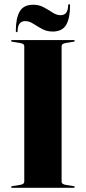

<svg xmlns="http://www.w3.org/2000/svg" viewBox="-20 -890 407 910"><path d="M272 -28Q272 -17 293 -13.5L327.5 -8Q334.5 -7 334.5 -3.5Q334.5 0 329 0H38Q32.5 0 32.5 -3.5Q32.5 -7 39.5 -8L74 -13.5Q95 -17 95 -28V-672Q95 -683 74 -686.5L39.5 -692Q32.5 -693 32.5 -696.5Q32.5 -700 38 -700H329Q334.5 -700 334.5 -696.5Q334.5 -693 327.5 -692L293 -686.5Q272 -683 272 -672ZM229.5 -740.5Q201.5 -740.5 179 -753Q156.5 -765.5 137.2 -777.8Q118 -790 99.5 -790Q64.5 -790 63.5 -743.5Q63.5 -737.5 59.5 -737.5Q55 -737.5 55 -743.5Q55 -804 73.5 -835.8Q92 -867.5 137 -867.5Q165.5 -867.5 187.8 -855.2Q210 -843 229.2 -830.5Q248.5 -818 267 -818Q302 -818 303 -864Q303 -870 307.5 -870Q312 -870 312 -864Q312 -803.5 293.5 -772Q275 -740.5 229.5 -740.5Z"/></svg>

Font: Fraunces 144pt
Style: Bold
Weight: 700
Version: Version 1.000;[b76b70a41]